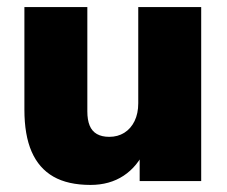

<svg xmlns="http://www.w3.org/2000/svg" viewBox="-20 -512 641 543"><path d="M236 11Q172 11 131 -12.5Q90 -36 69.5 -83Q49 -130 49 -202V-492H227V-197Q227 -173 233.5 -157Q240 -141 254 -133Q268 -125 289 -125Q313 -125 331.5 -136.5Q350 -148 360.5 -169.5Q371 -191 371 -220V-492H549V0H375V-90H391Q369 -41 329.5 -15Q290 11 236 11Z"/></svg>

Font: Nunito Sans 12pt Black
Style: Regular
Weight: 900
Designer: Vernon Adams
Foundry: Vernon Adams
Version: Version 3.101;gftools[0.9.27]